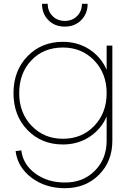

<svg xmlns="http://www.w3.org/2000/svg" viewBox="-20 -740 702 1010"><path d="M62 55 92 51Q101 125 165.5 172.5Q230 220 321 220Q416 221 478.5 158.5Q541 96 541 0V-127Q511 -59 450 -19.5Q389 20 311 20Q198 20 124.5 -56Q51 -132 51 -250Q51 -368 124.5 -444Q198 -520 311 -520Q389 -520 450 -480.5Q511 -441 541 -373V-500H571V0Q571 109 500.5 179.5Q430 250 321 250Q219 250 146 195Q73 140 62 55ZM311 -10Q411 -10 476 -78Q541 -146 541 -250Q541 -354 475.5 -422Q410 -490 311 -490Q209 -490 145 -422.5Q81 -355 81 -250Q81 -146 146.5 -78Q212 -10 311 -10ZM411 -720H441Q441 -668 407 -634Q373 -600 321 -600Q268 -600 234.5 -634Q201 -668 201 -720H231Q231 -681 256.5 -655.5Q282 -630 321 -630Q360 -630 385.5 -655.5Q411 -681 411 -720Z"/></svg>

Font: Metropolitano Thin
Style: Regular
Weight: 250
Designer: Fonts by Alex Slobzheninov & Chris M. Simpson / Changes by Cristiano Sobral
Foundry: Fonts by Alex Slobzheninov & Chris M. Simpson / Changes by Cristiano Sobral
Version: Version 1.00;August 30, 2020;FontCreator 13.0.0.2681 64-bit